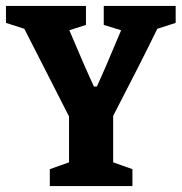

<svg xmlns="http://www.w3.org/2000/svg" viewBox="-25 -628 613 648"><path d="M143.1 0V-57.1L208 -80.1V-234.9L57.1 -530.8L-4.9 -550.8V-607.9H265.1V-543.9L209 -525.9Q262.2 -399.9 292 -335.9H301.8Q325.2 -385.7 383.8 -525.9L325.2 -543.9V-607.9H567.9V-550.8L505.9 -530.8Q451.7 -419.4 356.9 -236.8V-80.1L421.9 -57.1V0Z"/></svg>

Font: Grenze
Style: Bold
Weight: 700
Designer: Renata Polastri
Foundry: Omnibus-Type
Version: Version 1.002;PS 001.002;hotconv 1.0.88;makeotf.lib2.5.64775